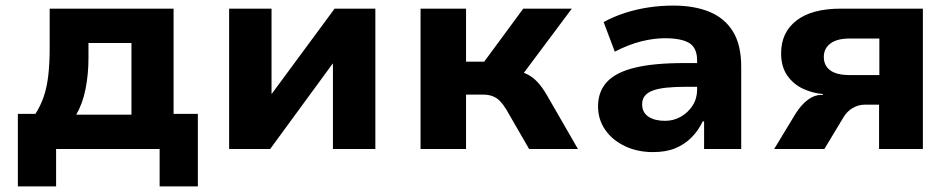

<svg xmlns="http://www.w3.org/2000/svg" viewBox="-20 -534 3408 688"><path d="M44 134V-126H107Q126 -156 137 -188.5Q148 -221 153 -263.5Q158 -306 158 -364V-503H602V-126H689V134H552V0H181V134ZM253 -123H451V-380H297V-325Q297 -268 286.5 -215Q276 -162 253 -123Z M801 0V-503H953V-198H954L1179 -503H1325V0H1173V-306H1172L948 0Z M1487 0V-503H1650V-313H1715L1855 -503H2029L1837 -246L1821 -281Q1848 -278 1868 -268.5Q1888 -259 1905 -241Q1922 -223 1938 -196L2051 0H1876L1794 -142Q1783 -160 1772 -171.5Q1761 -183 1746 -189Q1731 -195 1710 -195H1650V0Z M2320 11Q2264 11 2219 -10.5Q2174 -32 2148.5 -69Q2123 -106 2123 -153Q2123 -206 2155 -240.5Q2187 -275 2255 -291.5Q2323 -308 2430 -308H2499V-223H2439Q2399 -223 2369.5 -220Q2340 -217 2320.5 -210Q2301 -203 2291 -191Q2281 -179 2281 -160Q2281 -131 2303.5 -116Q2326 -101 2363 -101Q2394 -101 2420 -116Q2446 -131 2462 -156Q2478 -181 2478 -213V-317Q2478 -363 2449.5 -380Q2421 -397 2363 -397Q2323 -397 2278.5 -386Q2234 -375 2183 -349L2143 -455Q2180 -475 2220.5 -488Q2261 -501 2304.5 -507.5Q2348 -514 2393 -514Q2468 -514 2522.5 -491.5Q2577 -469 2606.5 -421Q2636 -373 2636 -295V0H2503V-99H2498Q2483 -67 2458.5 -42Q2434 -17 2400.5 -3Q2367 11 2320 11Z M2754 0 2831 -127Q2852 -160 2875.5 -177Q2899 -194 2922 -194H2929V-197Q2892 -200 2857.5 -216Q2823 -232 2801 -263.5Q2779 -295 2779 -343Q2779 -418 2834 -460.5Q2889 -503 2993 -503H3287V0H3130V-159H3080Q3056 -159 3035.5 -147Q3015 -135 3002 -113L2934 0ZM3025 -265H3131V-396H3025Q2979 -396 2955.5 -378Q2932 -360 2932 -330Q2932 -299 2955 -282Q2978 -265 3025 -265Z"/></svg>

Font: Nunito Sans 7pt ExtraBold
Style: Regular
Weight: 800
Designer: Vernon Adams
Foundry: Vernon Adams
Version: Version 3.101;gftools[0.9.27]